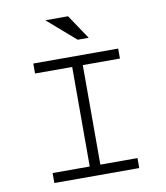

<svg xmlns="http://www.w3.org/2000/svg" viewBox="-82 -801 751 870"><g transform="rotate(-10 293.0 -366.5)"><path d="M97.7 -549.8H488.3V-503.9H317.4V-45.9H488.3V0H97.7V-45.9H268.6V-503.9H97.7ZM185.5 -733.4H290L365.2 -621.1H314.5Z"/></g></svg>

Font: Thabit
Style: Regular
Weight: 500
Designer: Regenerated by Nadim Shaikli
Foundry: MAK Alagha
Version: 0.01